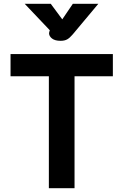

<svg xmlns="http://www.w3.org/2000/svg" viewBox="-20 -982 644 1002"><path d="M235 -584H35V-700H569V-584H369V0H235ZM236 -809Q236 -812 238 -818L240 -824L109 -962H245L305 -881L360 -962H493L360 -803Q344 -784 330.5 -776.5Q317 -769 296 -769Q267 -769 251.5 -781Q236 -793 236 -809Z"/></svg>

Font: Niramit
Style: Bold
Weight: 700
Designer: Katatrad Aksorn Co.,Ltd.
Foundry: Cadson Demak Co.,Ltd.
Version: Version 1.001; ttfautohint (v1.6)